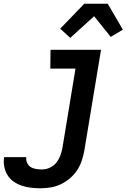

<svg xmlns="http://www.w3.org/2000/svg" viewBox="-89 -787 709 1030"><path d="M128 223Q102 223 76.5 220Q51 217 27.5 209Q4 201 -16 187Q-36 173 -48.5 153Q-61 133 -66 108Q-71 83 -67 57V56H52Q50 72 56.5 86.5Q63 101 75.5 109Q88 117 104.5 119.5Q121 122 137 122Q158 122 178.5 112.5Q199 103 213 85.5Q227 68 234.5 47.5Q242 27 246 6L316 -419H181L182 -520H453L363 23Q358 50 349 76.5Q340 103 324 127Q308 151 285 170.5Q262 190 236 202Q210 214 182.5 218.5Q155 223 128 223ZM288 -584 234 -633 363 -767H489L570 -628L505 -589L416 -700Z"/></svg>

Font: Iosevka Extended Oblique
Style: Bold
Weight: 700
Width: 7
Italic angle: -9°
Monospace: yes
Designer: Belleve Invis
Foundry: Belleve Invis
Version: Version 32.5.0; ttfautohint (v1.8.4)